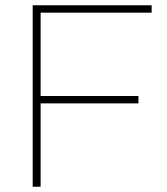

<svg xmlns="http://www.w3.org/2000/svg" viewBox="-20 -708 634 728"><path d="M104 -688H555V-660H134V-344H505V-316H134V0H104Z"/></svg>

Font: Roundo ExtraLight
Style: Regular
Weight: 250
Designer: Namrata Goyal (Gurmukhi), Shiva Nallaperumal (Latin)
Foundry: Indian Type Foundry
Version: Version 1.000;PS 1.0;hotconv 1.0.88;makeotf.lib2.5.647800